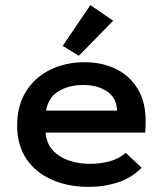

<svg xmlns="http://www.w3.org/2000/svg" viewBox="-20 -719 640 750"><path d="M326 11Q246 11 182.5 -17Q119 -45 83 -98.5Q47 -152 47 -229Q47 -306 81.5 -361.5Q116 -417 176 -446.5Q236 -476 311 -476Q378 -476 432 -450Q486 -424 517.5 -372.5Q549 -321 549 -246Q549 -236 548.5 -223Q548 -210 547 -201H158Q162 -158 186.5 -131.5Q211 -105 249 -92Q287 -79 331 -79Q370 -79 407 -88.5Q444 -98 471 -122L533 -64Q496 -25 442 -7Q388 11 326 11ZM160 -287H437Q436 -336 399 -361.5Q362 -387 305 -387Q250 -387 209.5 -363Q169 -339 160 -287ZM288 -501 225 -540 333 -699 422 -638Z"/></svg>

Font: Inconsolata Expanded Bold
Style: Regular
Weight: 700
Width: 7
Monospace: yes
Designer: Raph Levien, Cyreal, Brenton Simpson
Foundry: Raph Levien, Cyreal, Google
Version: Version 3.001; ttfautohint (v1.8.2.53-6de2)